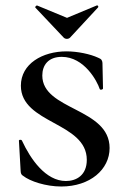

<svg xmlns="http://www.w3.org/2000/svg" viewBox="-20 -667 452 699"><path d="M212 -530C218 -524 229 -524 235 -530L337 -640C340 -644 335 -649 332 -647L224 -602L115 -647C113 -648 106 -642 109 -639ZM134 -392C134 -430 156 -460 205 -460C287 -460 334 -371 343 -343C345 -338 355 -341 355 -345L353 -438C352 -447 350 -452 337 -457C309 -470 263 -480 222 -480C135 -480 56 -435 56 -355C56 -216 296 -223 296 -85C296 -29 258 -8 220 -8C146 -8 91 -88 60 -155C58 -160 47 -159 49 -153L55 -47C55 -36 58 -30 64 -27C89 -7 147 12 203 12C308 12 379 -50 379 -128C379 -275 134 -265 134 -392Z"/></svg>

Font: Cormorant SC Semi
Style: Regular
Weight: 600
Designer: Christian Thalmann (Catharsis Fonts)
Version: Version 1.000;PS 001.000;hotconv 1.0.70;makeotf.lib2.5.58329